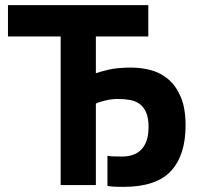

<svg xmlns="http://www.w3.org/2000/svg" viewBox="-20 -720 780 747"><path d="M353 0H216V-578H11V-700H557V-578H353V-435Q369 -441 403 -449Q437 -457 491 -457Q530 -457 567.5 -447Q605 -437 635 -411.5Q665 -386 683.5 -342.5Q702 -299 702 -232Q702 -116 645 -54.5Q588 7 461 7Q433 7 419.5 6Q406 5 398 3V-114Q405 -112 421.5 -111.5Q438 -111 455 -111Q505 -111 531.5 -140Q558 -169 558 -226Q558 -260 549 -281.5Q540 -303 524 -315Q508 -327 486 -331Q464 -335 438 -335Q415 -335 389.5 -329Q364 -323 353 -317Z"/></svg>

Font: PT Sans
Style: Bold
Weight: 700
Version: Version 2.003W OFL; ttfautohint (v1.6)